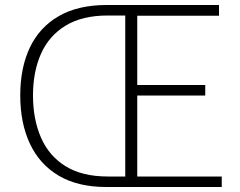

<svg xmlns="http://www.w3.org/2000/svg" viewBox="-20 -748 960 768"><path d="M405 0Q291 0 214.5 -45.5Q138 -91 99.5 -173.5Q61 -256 61 -366Q61 -477 99.5 -558Q138 -639 215 -683.5Q292 -728 407 -728H856V-685H529V-408H801V-366H529V-42H867V0ZM411 -42H481V-686H411Q309 -686 242.5 -645.5Q176 -605 144 -533Q112 -461 112 -366Q112 -271 144 -197.5Q176 -124 242.5 -83Q309 -42 411 -42Z"/></svg>

Font: Noto Sans TC Thin ExtraLight
Style: Regular
Weight: 250
Version: Version 2.004-H2;hotconv 1.0.118;makeotfexe 2.5.65603